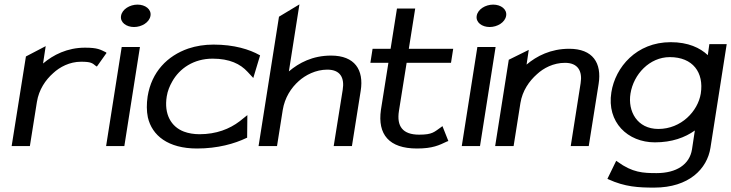

<svg xmlns="http://www.w3.org/2000/svg" viewBox="-20 -665 3328 874"><path d="M33 0H116L148 -201C157 -257 187 -301 222 -332C252 -360 297 -384 349 -384C394 -384 400 -378 416 -365L421 -362L465 -424L462 -427C437 -439 425 -448 367 -448C286 -448 222 -415 176 -376L188 -455L98 -408Z M531 -593C526 -563 555 -542 590 -542C625 -542 660 -563 665 -593C670 -623 641 -644 606 -644C571 -644 536 -623 531 -593ZM463 0H546L617 -451H534Z M652 -226C647 -192 647 -160 653 -131C672 -48 745 11 877 11C971 11 1048 -11 1102 -37L1105 -38L1106 -141L1071 -113C1025 -78 965 -54 888 -54C863 -54 838 -58 817 -66C759 -88 726 -145 739 -226C743 -251 752 -273 764 -294C797 -353 861 -398 948 -398C1025 -398 1074 -374 1107 -338L1133 -310L1164 -413L1162 -414C1116 -440 1046 -462 952 -462C911 -462 873 -456 837 -444C742 -411 670 -338 652 -226Z M1157 0H1241L1267 -164C1276 -220 1305 -265 1340 -296C1370 -323 1417 -348 1470 -348C1529 -348 1549 -311 1540 -256L1499 0H1582L1622 -252C1637 -347 1595 -412 1487 -412C1403 -412 1341 -379 1295 -340L1343 -645L1250 -589Z M1666 -379H1748L1714 -165C1698 -53 1751 11 1878 11C1950 11 1979 -4 2015 -21L2021 -23L1994 -91L1989 -87C1956 -64 1949 -52 1888 -52C1813 -52 1785 -90 1796 -160L1831 -379H2033L2043 -443H1841L1870 -626H1787L1758 -443H1676Z M2150 -593C2145 -563 2174 -542 2209 -542C2244 -542 2279 -563 2284 -593C2289 -623 2260 -644 2225 -644C2190 -644 2155 -623 2150 -593ZM2082 0H2165L2236 -451H2153Z M2234 0H2318L2349 -196C2358 -252 2389 -296 2424 -327C2454 -355 2499 -379 2552 -379C2611 -379 2632 -341 2623 -286L2578 0H2660L2705 -283C2720 -378 2679 -443 2571 -443C2487 -443 2423 -410 2377 -371L2387 -438L2296 -393Z M2763 -245C2741 -108 2838 -17 2961 -17C3039 -17 3098 -39 3143 -71L3130 15C3119 84 3059 123 2969 123C2908 123 2859 121 2791 71L2785 67L2745 149L2749 151C2825 186 2887 189 2958 189C3117 189 3199 103 3214 8L3288 -464H3209L3202 -414C3167 -447 3113 -473 3033 -473C2877 -473 2781 -359 2763 -245ZM2850 -239C2864 -327 2937 -405 3029 -405C3134 -405 3185 -335 3170 -239C3157 -159 3081 -78 2977 -78C2880 -78 2837 -159 2850 -239Z"/></svg>

Font: Charger Sport
Style: DfBdExtObl
Weight: 400
Designer: Jasper
Foundry: Cannot Into Space Fonts
Version: Version 1.1